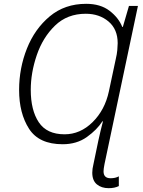

<svg xmlns="http://www.w3.org/2000/svg" viewBox="-20 -745 748 1005"><path d="M549 240Q580 240 602 229V178Q584 188 559 188Q522 188 522 152Q522 139 527 114L702 -714H655L623 -604H620Q601 -652 553.5 -688.5Q506 -725 431 -725Q319 -725 240.5 -659.5Q162 -594 121 -491Q80 -388 80 -274Q80 -152 132 -71Q184 10 308 10Q382 10 435 -28Q488 -66 516 -110H519Q513 -88 507 -62.5Q501 -37 495 -10L469 115Q463 139 463 159Q463 200 487 220Q511 240 549 240ZM318 -42Q225 -42 183 -105Q141 -168 141 -275Q141 -364 172.5 -456.5Q204 -549 268 -611Q332 -673 429 -673Q500 -673 548 -632.5Q596 -592 596 -519Q596 -505 594 -483Q592 -461 586 -436L550 -267Q529 -169 464.5 -105.5Q400 -42 318 -42Z"/></svg>

Font: Noto Sans UI Light
Style: Italic
Weight: 300
Italic angle: -12°
Designer: Monotype Design Team
Foundry: Monotype Imaging Inc.
Version: Version 1.901